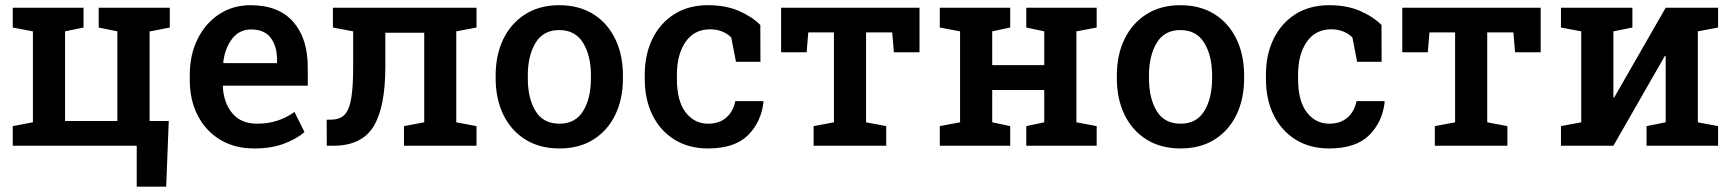

<svg xmlns="http://www.w3.org/2000/svg" viewBox="-20 -558 6639 735"><path d="M503.4 156.7V0H28.8V-75.2L106 -89.8V-438L28.8 -452.6V-528.3H299.8V-452.6L229 -438V-94.7H429.2V-438L357.9 -452.6V-528.3H629.9V-452.6L552.7 -437.5V-94.7H626L616.2 156.7Z M953.1 10.3Q877.9 10.3 822.8 -23.2Q767.6 -56.6 737.1 -115.7Q706.5 -174.8 706.5 -251V-271.5Q706.5 -348.6 736.6 -408.9Q766.6 -469.2 819.1 -503.7Q871.6 -538.1 939.5 -538.1Q1046.4 -538.1 1102.3 -474.6Q1158.2 -411.1 1158.2 -300.3V-230H834L833 -227.5Q835.9 -165 869.1 -124.8Q902.3 -84.5 963.9 -84.5Q1006.8 -84.5 1042 -96.2Q1077.1 -107.9 1107.4 -129.4L1145.5 -52.2Q1114.3 -25.4 1066.2 -7.6Q1018.1 10.3 953.1 10.3ZM835.9 -316.4H1040.5V-329.1Q1040.5 -380.9 1016.4 -413.1Q992.2 -445.3 940.9 -445.3Q896 -445.3 868.4 -409.2Q840.8 -373 834.5 -318.8Z M1231 0 1230.5 -99.6 1247.6 -100.1Q1281.2 -100.1 1299.3 -119.1Q1317.4 -138.2 1324.7 -182.6Q1332 -227.1 1332 -303.2V-438L1254.4 -452.6V-528.3H1804.2V-452.6L1726.6 -438V-89.8L1804.2 -75.2V0H1526.4V-75.2L1604 -89.8V-432.6H1455.1V-303.2Q1455.1 -147 1409.7 -73.5Q1364.3 0 1255.4 0Z M2121.6 10.3Q2045.4 10.3 1990.7 -24.2Q1936 -58.6 1906.7 -119.1Q1877.4 -179.7 1877.4 -258.8V-269Q1877.4 -347.7 1906.7 -408.2Q1936 -468.8 1990.7 -503.4Q2045.4 -538.1 2120.6 -538.1Q2196.8 -538.1 2251.5 -503.7Q2306.2 -469.2 2335.4 -408.4Q2364.7 -347.7 2364.7 -269V-258.8Q2364.7 -179.2 2335.4 -118.7Q2306.2 -58.1 2251.7 -23.9Q2197.3 10.3 2121.6 10.3ZM2121.6 -84.5Q2182.6 -84.5 2212.4 -133.1Q2242.2 -181.6 2242.2 -258.8V-269Q2242.2 -344.7 2212.2 -393.8Q2182.1 -442.9 2120.6 -442.9Q2059.6 -442.9 2030 -393.8Q2000.5 -344.7 2000.5 -269V-258.8Q2000.5 -181.6 2030 -133.1Q2059.6 -84.5 2121.6 -84.5Z M2690.4 10.3Q2616.2 10.3 2561.8 -23.7Q2507.3 -57.6 2477.8 -117.4Q2448.2 -177.2 2448.2 -255.4V-272.5Q2448.2 -349.1 2477.5 -409.2Q2506.8 -469.2 2561.3 -503.7Q2615.7 -538.1 2689.9 -538.1Q2757.8 -538.1 2808.1 -516.4Q2858.4 -494.6 2890.6 -462.4L2891.1 -321.3H2797.4L2779.3 -414.6Q2765.6 -428.7 2744.6 -437.3Q2723.6 -445.8 2698.7 -445.8Q2637.7 -445.8 2604.5 -397.7Q2571.3 -349.6 2571.3 -272.5V-255.4Q2571.3 -171.4 2604.7 -127.9Q2638.2 -84.5 2690.9 -84.5Q2732.9 -84.5 2759.8 -107.4Q2786.6 -130.4 2794.9 -170.9H2901.4L2902.8 -168Q2894 -90.3 2843 -40Q2792 10.3 2690.4 10.3Z M3094.7 0V-75.2L3172.4 -89.8V-434.1H3074.2L3067.9 -357.9H2970.2V-528.3H3500V-357.9H3401.9L3395.5 -434.1H3295.4V-89.8L3372.6 -75.2V0Z M3577.6 0V-75.2L3655.3 -89.8V-438L3577.6 -452.6V-528.3H3847.2V-452.6L3778.3 -438V-308.6H3977.5V-438L3908.7 -452.6V-528.3H4178.2V-452.6L4100.6 -438V-89.8L4178.2 -75.2V0H3908.7V-75.2L3977.5 -89.8V-213.4H3778.3V-89.8L3847.2 -75.2V0Z M4499.5 10.3Q4423.3 10.3 4368.7 -24.2Q4314 -58.6 4284.7 -119.1Q4255.4 -179.7 4255.4 -258.8V-269Q4255.4 -347.7 4284.7 -408.2Q4314 -468.8 4368.7 -503.4Q4423.3 -538.1 4498.5 -538.1Q4574.7 -538.1 4629.4 -503.7Q4684.1 -469.2 4713.4 -408.4Q4742.7 -347.7 4742.7 -269V-258.8Q4742.7 -179.2 4713.4 -118.7Q4684.1 -58.1 4629.6 -23.9Q4575.2 10.3 4499.5 10.3ZM4499.5 -84.5Q4560.5 -84.5 4590.3 -133.1Q4620.1 -181.6 4620.1 -258.8V-269Q4620.1 -344.7 4590.1 -393.8Q4560.1 -442.9 4498.5 -442.9Q4437.5 -442.9 4408 -393.8Q4378.4 -344.7 4378.4 -269V-258.8Q4378.4 -181.6 4408 -133.1Q4437.5 -84.5 4499.5 -84.5Z M5068.4 10.3Q4994.1 10.3 4939.7 -23.7Q4885.3 -57.6 4855.7 -117.4Q4826.2 -177.2 4826.2 -255.4V-272.5Q4826.2 -349.1 4855.5 -409.2Q4884.8 -469.2 4939.2 -503.7Q4993.7 -538.1 5067.9 -538.1Q5135.7 -538.1 5186 -516.4Q5236.3 -494.6 5268.6 -462.4L5269 -321.3H5175.3L5157.2 -414.6Q5143.6 -428.7 5122.6 -437.3Q5101.6 -445.8 5076.7 -445.8Q5015.6 -445.8 4982.4 -397.7Q4949.2 -349.6 4949.2 -272.5V-255.4Q4949.2 -171.4 4982.7 -127.9Q5016.1 -84.5 5068.8 -84.5Q5110.8 -84.5 5137.7 -107.4Q5164.6 -130.4 5172.9 -170.9H5279.3L5280.8 -168Q5272 -90.3 5220.9 -40Q5169.9 10.3 5068.4 10.3Z M5472.7 0V-75.2L5550.3 -89.8V-434.1H5452.1L5445.8 -357.9H5348.1V-528.3H5877.9V-357.9H5779.8L5773.4 -434.1H5673.3V-89.8L5750.5 -75.2V0Z M5955.6 0V-75.2L6033.2 -89.8V-438L5955.6 -452.6V-528.3H6229V-452.6L6156.2 -438V-185.1L6159.2 -184.6L6356.4 -528.3H6557.1V-452.6L6479.5 -438V-89.8L6557.1 -75.2V0H6283.2V-75.2L6356.4 -89.8V-343.8L6353.5 -344.2L6156.2 0Z"/></svg>

Font: Roboto Slab Medium
Style: Regular
Weight: 500
Designer: Google
Version: Version 2.001; ttfautohint (v1.8.3)